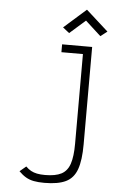

<svg xmlns="http://www.w3.org/2000/svg" viewBox="-65 -878 731 1120"><g transform="rotate(5 300.0 -318.0)"><path d="M238 196Q202 196 176 191Q150 186 129.5 174Q109 162 88 141L125 110Q140 125 155.5 133.5Q171 142 191 146Q211 150 238 150Q299 150 333.5 132Q368 114 382.5 71Q397 28 397 -47V-572H271V-618H447V-47Q447 45 428 98.5Q409 152 363.5 174Q318 196 238 196ZM489 -685 398 -768 306 -687 268 -717 398 -832 528 -715Z"/></g></svg>

Font: Victor Mono Thin
Style: Regular
Weight: 100
Monospace: yes
Designer: Rune Bjørnerås
Version: Version 1.561;gftools[0.9.30]